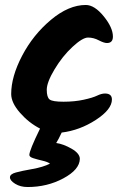

<svg xmlns="http://www.w3.org/2000/svg" viewBox="-20 -547 533 772"><path d="M402 -171Q430 -171 430 -147Q430 -107 365.5 -65Q301 -23 228 -14Q215 14 206 28Q235 32 268 51Q301 70 301 92Q300 135 235 170Q170 205 91 205Q62 205 41 192Q20 179 20 166Q20 153 44 146.5Q68 140 110.5 132.5Q153 125 181 111Q172 104 150.5 99Q129 94 113.5 89Q98 84 98 76Q98 58 141 -30Q96 -53 60.5 -93.5Q25 -134 25 -169Q25 -239 69 -323Q113 -407 184.5 -467Q256 -527 325 -527Q360 -527 397 -481.5Q434 -436 434 -400Q434 -374 410 -374Q398 -374 377 -385Q356 -396 334 -396Q312 -396 271.5 -358.5Q231 -321 199.5 -268.5Q168 -216 168 -186Q168 -156 179.5 -147Q191 -138 235.5 -138Q280 -138 316.5 -146Q353 -154 370.5 -162.5Q388 -171 402 -171Z"/></svg>

Font: Kalam
Style: Bold
Weight: 700
Version: Version 2.001;PS 1.0;hotconv 1.0.79;makeotf.lib2.5.61930; tt